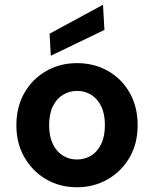

<svg xmlns="http://www.w3.org/2000/svg" viewBox="-20 -777 649 809"><path d="M304 12Q232 12 174.5 -21.5Q117 -55 83 -114Q49 -173 49 -249Q49 -327 83 -386Q117 -445 175 -478Q233 -511 304 -511Q377 -511 435 -478Q493 -445 526.5 -386Q560 -327 560 -249Q560 -172 526 -113.5Q492 -55 434 -21.5Q376 12 304 12ZM304 -105Q337 -105 363.5 -121Q390 -137 406 -169.5Q422 -202 422 -250Q422 -298 406 -330Q390 -362 363.5 -378Q337 -394 305 -394Q273 -394 246 -378Q219 -362 203 -330Q187 -298 187 -249Q187 -202 203 -169.5Q219 -137 245.5 -121Q272 -105 304 -105ZM194 -542 189 -635 414 -757 420 -651Z"/></svg>

Font: DM Sans 20pt
Style: Bold
Weight: 700
Version: Version 4.004;gftools[0.9.30]